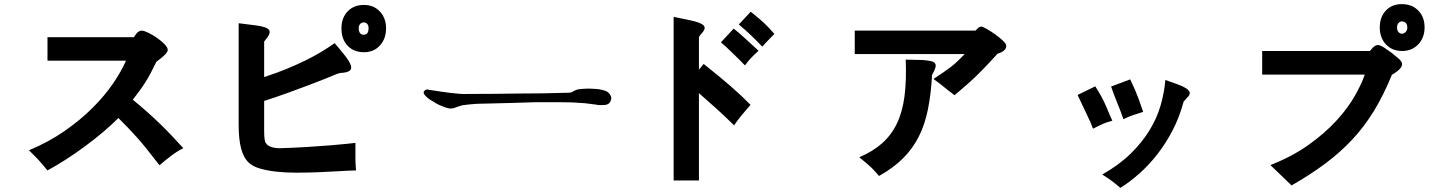

<svg xmlns="http://www.w3.org/2000/svg" viewBox="-20 -800 7040 934"><path d="M756 4Q720 -42 695 -73.5Q670 -105 648.5 -129Q627 -153 606 -175Q585 -197 556 -226Q521 -191 479.5 -156Q438 -121 392.5 -87.5Q347 -54 300.5 -24Q254 6 211 29Q196 11 185.5 -1.5Q175 -14 165 -24.5Q155 -35 144.5 -45.5Q134 -56 121 -69Q217 -109 294.5 -163Q372 -217 431 -276Q490 -335 530.5 -394.5Q571 -454 593 -505H211V-619H632Q633 -621 636 -626Q639 -631 643.5 -636.5Q648 -642 654.5 -646.5Q661 -651 670 -651Q683 -650 704 -639.5Q725 -629 745.5 -614.5Q766 -600 781 -584.5Q796 -569 796 -557Q796 -550 789 -541.5Q782 -533 773 -525Q764 -517 754.5 -510Q745 -503 741 -500Q727 -472 715 -448.5Q703 -425 689.5 -403.5Q676 -382 660.5 -360.5Q645 -339 626 -315Q664 -284 696 -255.5Q728 -227 757 -199Q786 -171 814 -141.5Q842 -112 872 -79Q846 -67 814.5 -43.5Q783 -20 756 4Z M1712 29Q1673 30 1624.5 33Q1576 36 1524 38Q1472 40 1420.5 40Q1369 40 1324 35Q1279 30 1243.5 19.5Q1208 9 1189 -10Q1141 -54 1141 -191V-687Q1190 -681 1224 -676.5Q1258 -672 1275 -664.5Q1292 -657 1292 -644Q1292 -631 1273 -608Q1272 -607 1270 -604Q1268 -601 1265 -598V-425Q1326 -445 1374.5 -465Q1423 -485 1464 -505Q1505 -525 1540 -546Q1575 -567 1608 -590Q1640 -553 1660 -527Q1680 -501 1686 -484Q1692 -467 1683 -458Q1674 -449 1649 -446Q1637 -446 1627 -443Q1617 -440 1606 -435Q1592 -429 1559.5 -416Q1527 -403 1481 -385.5Q1435 -368 1379.5 -348Q1324 -328 1265 -309Q1265 -218 1265 -165.5Q1265 -113 1273 -105Q1278 -94 1296 -86.5Q1314 -79 1340 -79Q1410 -81 1473.5 -85Q1537 -89 1587 -93Q1637 -97 1669 -100.5Q1701 -104 1709 -105V-52Q1709 -37 1709 -27Q1709 -17 1709.5 -8Q1710 1 1710.5 9.5Q1711 18 1712 29ZM1773 -663Q1773 -676 1766.5 -683.5Q1760 -691 1750 -691Q1739 -691 1732 -683.5Q1725 -676 1725 -663Q1725 -631 1750 -631Q1760 -631 1766.5 -638.5Q1773 -646 1773 -663ZM1858 -662Q1858 -611 1828 -578.5Q1798 -546 1751 -546Q1701 -546 1671 -577.5Q1641 -609 1641 -662Q1641 -713 1671 -744.5Q1701 -776 1750 -776Q1798 -776 1828 -744Q1858 -712 1858 -662Z M2954 -323Q2954 -316 2948 -304Q2940 -289 2915 -289Q2903 -289 2894.5 -289Q2886 -289 2880 -291Q2873 -292 2863.5 -293Q2854 -294 2841 -296Q2828 -298 2807.5 -299Q2787 -300 2759 -302Q2730 -303 2688.5 -303Q2647 -303 2591 -303Q2535 -301 2462 -299Q2389 -297 2298 -295Q2275 -293 2258 -291.5Q2241 -290 2230 -288Q2218 -285 2209.5 -282Q2201 -279 2196 -277Q2185 -272 2173 -272Q2159 -272 2135 -282Q2111 -290 2084 -308Q2060 -321 2047 -337Q2034 -352 2049 -362Q2055 -365 2061 -365Q2061 -363 2095 -359Q2111 -356 2130 -353.5Q2149 -351 2172 -348Q2195 -345 2216 -343.5Q2237 -342 2257 -343Q2318 -343 2379 -343.5Q2440 -344 2502 -345Q2563 -345 2624 -346Q2685 -347 2746 -349Q2761 -349 2767 -355Q2770 -357 2774.5 -359Q2779 -361 2787 -364Q2803 -368 2838 -369Q2847 -369 2858.5 -368.5Q2870 -368 2884 -367Q2912 -364 2932 -355Q2951 -343 2954 -323Z M3551 -190Q3506 -235 3464 -272.5Q3422 -310 3380 -347V78H3257V-718Q3290 -711 3317.5 -705.5Q3345 -700 3365 -694.5Q3385 -689 3396.5 -681.5Q3408 -674 3408 -663Q3406 -651 3394.5 -639Q3383 -627 3380 -619V-461L3403 -489Q3480 -428 3534 -381Q3588 -334 3631 -290Q3611 -267 3589.5 -241.5Q3568 -216 3551 -190ZM3670 -553Q3647 -532 3634 -518.5Q3621 -505 3604 -482Q3590 -496 3573.5 -512.5Q3557 -529 3540.5 -545Q3524 -561 3510 -574Q3496 -587 3487 -594L3549 -661Q3578 -638 3606.5 -611.5Q3635 -585 3670 -553ZM3747 -635Q3735 -623 3727.5 -615Q3720 -607 3714 -601Q3708 -595 3702.5 -589Q3697 -583 3688 -573Q3672 -590 3658.5 -603.5Q3645 -617 3632.5 -629Q3620 -641 3606 -653.5Q3592 -666 3574 -681L3632 -743Q3653 -726 3668 -713.5Q3683 -701 3696 -689Q3709 -677 3721 -664Q3733 -651 3747 -635Z M4875 -577Q4875 -563 4863 -553.5Q4851 -544 4832 -538Q4747 -444 4690.5 -394.5Q4634 -345 4623 -337Q4606 -350 4594.5 -359Q4583 -368 4572.5 -376.5Q4562 -385 4550.5 -394Q4539 -403 4521 -416Q4546 -432 4565.5 -445.5Q4585 -459 4603 -472.5Q4621 -486 4637.5 -501.5Q4654 -517 4673 -537H4138V-651H4725Q4732 -659 4738.5 -664.5Q4745 -670 4756 -671Q4763 -669 4783 -657.5Q4803 -646 4823 -631.5Q4843 -617 4859 -602Q4875 -587 4875 -577ZM4469 -508Q4492 -506 4507 -503Q4522 -500 4528 -492.5Q4534 -485 4530.5 -471.5Q4527 -458 4514 -435Q4509 -342 4494 -268Q4479 -194 4449.5 -135.5Q4420 -77 4373 -30Q4326 17 4256 56Q4246 44 4237.5 34.5Q4229 25 4219 15.5Q4209 6 4195 -6Q4181 -18 4160 -35Q4226 -63 4271 -103Q4316 -143 4343 -199Q4370 -255 4380 -331.5Q4390 -408 4386 -510Z M5391 -213Q5377 -209 5366.5 -205.5Q5356 -202 5345.5 -197.5Q5335 -193 5324 -187.5Q5313 -182 5297 -174Q5287 -202 5267.5 -242Q5248 -282 5222 -338L5308 -380Q5343 -326 5361.5 -281Q5380 -236 5391 -213ZM5541 -256Q5518 -248 5504.5 -244Q5491 -240 5482 -236.5Q5473 -233 5465 -229.5Q5457 -226 5445 -220Q5431 -261 5415 -299.5Q5399 -338 5385 -379L5478 -414Q5504 -360 5518.5 -320Q5533 -280 5541 -256ZM5753 -323Q5751 -320 5747 -315.5Q5743 -311 5738 -306Q5717 -228 5683 -163.5Q5649 -99 5607.5 -46.5Q5566 6 5520.5 46Q5475 86 5430 114Q5417 103 5407.5 95Q5398 87 5389 80.5Q5380 74 5369 66.5Q5358 59 5342 49Q5423 3 5479 -51.5Q5535 -106 5571.5 -165.5Q5608 -225 5626 -287.5Q5644 -350 5649 -411Q5680 -400 5706.5 -390.5Q5733 -381 5749 -371Q5765 -361 5767.5 -349.5Q5770 -338 5753 -323Z M6751 -542Q6769 -527 6783 -515.5Q6797 -504 6800 -492.5Q6803 -481 6792 -467.5Q6781 -454 6751 -436Q6711 -338 6664 -261Q6617 -184 6558 -121Q6499 -58 6426.5 -4Q6354 50 6263 102L6160 3Q6267 -39 6346 -95.5Q6425 -152 6480.5 -212.5Q6536 -273 6569.5 -331.5Q6603 -390 6619 -437H6120V-552H6644Q6658 -570 6668.5 -576.5Q6679 -583 6690 -580Q6701 -577 6715.5 -567Q6730 -557 6751 -542ZM6910 -667Q6910 -617 6879.5 -584.5Q6849 -552 6801 -552Q6752 -552 6722 -584Q6692 -616 6692 -667Q6692 -717 6721.5 -748.5Q6751 -780 6799 -780Q6849 -780 6879.5 -748.5Q6910 -717 6910 -667ZM6826 -666Q6826 -694 6800 -696Q6791 -696 6783.5 -688.5Q6776 -681 6776 -666Q6776 -651 6783.5 -643.5Q6791 -636 6799 -636Q6810 -636 6818 -644.5Q6826 -653 6826 -666Z"/></svg>

Font: D2Coding ligature
Style: Bold
Weight: 700
Monospace: yes
Designer: Yong-Rak Park; Jeong-Hwan Yoon; Sang-Min Lee;
Foundry: NHN Corporation
Version: Version 1.3.2; Build 20180524